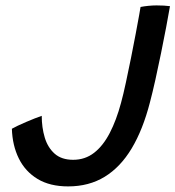

<svg xmlns="http://www.w3.org/2000/svg" viewBox="-20 -673 642 703"><path d="M229.4 9.5Q162.6 9.5 117.5 -17.8Q72.4 -45.1 48.9 -92.8Q25.4 -140.4 23.5 -201.6Q31.5 -206.1 45.3 -212.8Q59.1 -219.4 75.4 -226.3Q91.7 -233.2 106.9 -239.3Q122.1 -245.4 132.8 -248.9Q132.8 -206.4 143.8 -169.6Q154.8 -132.8 180.1 -110.3Q205.4 -87.9 247.8 -87.9Q291.6 -87.9 324.6 -113.6Q357.6 -139.2 381.9 -186.2Q406.2 -233.1 423.1 -296.2Q431.6 -327.2 440.9 -370.7Q450.3 -414.2 459.7 -461Q469 -507.7 476.8 -548.9Q484.7 -590.1 489.4 -617.1Q494.1 -644 494.6 -647.5Q507.2 -650 523 -651.6Q538.9 -653.2 553 -653.2Q567.9 -653.2 580.1 -652.5Q592.3 -651.8 602.4 -650.4Q597.1 -618.6 588.4 -573.4Q579.8 -528.1 569.6 -478.1Q559.4 -428.1 548.9 -380.8Q538.3 -333.6 528.9 -297.9Q503.2 -198.2 462.2 -129.7Q421.1 -61.1 363.4 -25.8Q305.8 9.5 229.4 9.5Z"/></svg>

Font: Grandstander Thin
Style: Italic
Weight: 100
Italic angle: -15°
Designer: Tyler Finck
Foundry: Etcetera Type Co
Version: Version 1.200